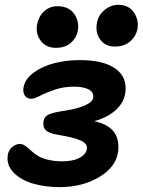

<svg xmlns="http://www.w3.org/2000/svg" viewBox="-20 -766 591 795"><path d="M455.1 -573.2Q416.5 -573.2 395 -602.1Q373.5 -630.9 381.8 -673.8Q388.2 -704.6 413.8 -725.3Q439.5 -746.1 470.2 -746.1Q513.2 -746.1 534.7 -714.1Q556.2 -682.1 548.8 -644Q543 -615.7 518.8 -594.5Q494.6 -573.2 455.1 -573.2ZM210.9 -567.9Q170.9 -567.9 148.7 -597.2Q126.5 -626.5 133.8 -666Q140.6 -699.2 163.3 -719.7Q186 -740.2 217.8 -740.2Q265.1 -740.2 287.4 -708.3Q309.6 -676.3 301.8 -637.2Q295.9 -607.9 272.7 -587.9Q249.5 -567.9 210.9 -567.9ZM226.1 8.8Q167.5 8.8 117.4 -5.6Q67.4 -20 36.6 -51Q5.9 -82 12.2 -124Q15.1 -143.6 30 -156.7Q44.9 -169.9 62 -169.9Q73.2 -169.9 84 -162.6Q94.7 -155.3 106 -144.5Q117.2 -133.8 132.6 -123.3Q147.9 -112.8 175 -105.5Q202.1 -98.1 237.8 -98.1Q283.7 -98.1 311 -113.5Q338.4 -128.9 339.8 -151.9Q341.8 -171.4 314.2 -184.1Q286.6 -196.8 225.1 -207Q184.6 -212.9 170.4 -226.1Q156.2 -239.3 160.2 -264.2Q163.1 -283.7 182.9 -292.5Q202.6 -301.3 252 -308.1Q363.3 -327.1 366.2 -363.8Q367.7 -385.3 346.2 -396.2Q324.7 -407.2 286.1 -407.2Q243.2 -407.2 206.3 -394.5Q169.4 -381.8 145.5 -369.4Q121.6 -356.9 109.9 -356.9Q91.8 -356.9 83 -370.1Q74.2 -383.3 77.1 -401.9Q82.5 -437.5 118.2 -464.4Q153.8 -491.2 204.1 -504.2Q254.4 -517.1 310.1 -517.1Q409.2 -517.1 458.3 -481.7Q507.3 -446.3 499 -382.8Q493.7 -342.3 460.4 -311.3Q427.2 -280.3 370.1 -264.2Q481 -241.2 469.2 -139.2Q461.9 -76.2 392.1 -33.7Q322.3 8.8 226.1 8.8Z"/></svg>

Font: Shantell Sans Normal
Style: Italic
Weight: 600
Italic angle: -11.31°
Designer: Stephen Nixon, Anya Danilova, Shantell Martin
Foundry: Arrow Type
Version: Version 1.006;[559af2be0]